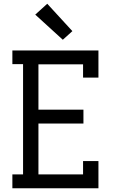

<svg xmlns="http://www.w3.org/2000/svg" viewBox="-20 -1004 640 1024"><path d="M46 0V-74H103V-662H46V-735H505V-590H423V-661H185V-419H425V-345H185V-74H423V-145H505V0ZM315 -792 168 -926 232 -984 366 -838Z"/></svg>

Font: Iosevka Curly Slab Extended
Style: Regular
Weight: 400
Width: 7
Monospace: yes
Designer: Belleve Invis
Foundry: Belleve Invis
Version: Version 11.1.0; ttfautohint (v1.8.3)